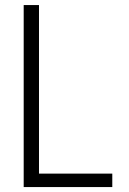

<svg xmlns="http://www.w3.org/2000/svg" viewBox="-20 -758 523 778"><path d="M76 0V-737.5H138V-54.5H435V0Z"/></svg>

Font: Epilogue Light
Style: Regular
Weight: 300
Designer: Tyler Finck
Foundry: Etcetera Type Co
Version: Version 2.111; ttfautohint (v1.8.3)